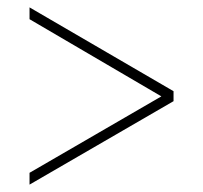

<svg xmlns="http://www.w3.org/2000/svg" viewBox="-20 -618 550 520"><path d="M60 -118 450 -344V-371L60 -598V-566L417 -357L60 -150Z"/></svg>

Font: Noto Serif Armenian SemiCondensed Thin
Style: Regular
Weight: 100
Width: 4
Designer: Monotype Design Team
Foundry: Monotype Imaging Inc.
Version: Version 2.008